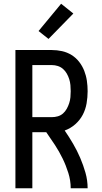

<svg xmlns="http://www.w3.org/2000/svg" viewBox="-20 -1001 540 1021"><path d="M62 0V-735H255Q283 -735 310 -729Q337 -723 360.5 -708.5Q384 -694 401 -672Q418 -650 428 -624.5Q438 -599 442 -571.5Q446 -544 446 -516Q446 -484 440.5 -451.5Q435 -419 420 -390.5Q405 -362 380 -340Q355 -318 324 -307Q348 -272 369 -236Q390 -200 406.5 -161.5Q423 -123 434.5 -82.5Q446 -42 446 0H356Q356 -41 343.5 -81Q331 -121 313 -158Q295 -195 272.5 -229.5Q250 -264 226 -298H152V0ZM152 -378H255Q272 -378 287.5 -382.5Q303 -387 315 -397.5Q327 -408 335 -422.5Q343 -437 348 -452.5Q353 -468 354.5 -484Q356 -500 356 -516Q356 -532 354.5 -548.5Q353 -565 348 -580.5Q343 -596 335 -610Q327 -624 315 -634.5Q303 -645 287.5 -650Q272 -655 255 -655H152ZM238 -794 185 -836 305 -981 370 -929Z"/></svg>

Font: Iosevka Curly Medium
Style: Regular
Weight: 500
Monospace: yes
Designer: Belleve Invis
Foundry: Belleve Invis
Version: Version 22.1.2; ttfautohint (v1.8.4)